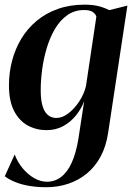

<svg xmlns="http://www.w3.org/2000/svg" viewBox="-20 -534 564 804"><path d="M433 21Q424.5 78.5 401.5 121.2Q378.5 164 343.8 192.5Q309 221 265.8 235.5Q222.5 250 174 250Q137.5 250 105 244.8Q72.5 239.5 46 229.2Q19.5 219 0 204L41.5 113Q54 146 75.8 171.8Q97.5 197.5 123.8 212.2Q150 227 176 227Q210 227 236.2 206.8Q262.5 186.5 280.5 146.8Q298.5 107 308 49L332.5 -110.5Q321 -79.5 298.8 -51.5Q276.5 -23.5 245.2 -6.2Q214 11 174.5 11Q132.5 11 96.8 -8.2Q61 -27.5 39.2 -69Q17.5 -110.5 17.5 -176.5Q17.5 -229.5 30.5 -279.2Q43.5 -329 69.2 -371.8Q95 -414.5 133.2 -446.5Q171.5 -478.5 222 -496.5Q272.5 -514.5 334.5 -514.5Q368.5 -514.5 392.8 -508.2Q417 -502 437.5 -491.5L513.5 -510.5ZM383.5 -464.5Q380 -476 368 -484Q356 -492 332.5 -492Q292 -492 261.8 -470.5Q231.5 -449 210.2 -413Q189 -377 175.8 -332.8Q162.5 -288.5 156.5 -242.8Q150.5 -197 150.5 -156.5Q150.5 -122 155.8 -99.5Q161 -77 170.2 -64Q179.5 -51 191.2 -45.5Q203 -40 216 -40Q241 -40 266.2 -59.2Q291.5 -78.5 311.8 -109.2Q332 -140 340 -173.5Z"/></svg>

Font: Merriweather 144pt SemiBold
Style: Italic
Weight: 600
Italic angle: -7.8°
Version: Version 2.101